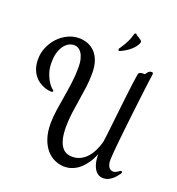

<svg xmlns="http://www.w3.org/2000/svg" viewBox="-156 -963 1062 1150"><g transform="rotate(20 375.0 -388.0)"><path d="M627.9 -73.2Q627.9 -56.2 631.3 -44.4Q634.8 -32.7 640.4 -25.6Q646 -18.6 653.1 -15.6Q660.2 -12.7 667.5 -12.7Q675.3 -12.7 682.1 -15.9Q689 -19 694.6 -22.7Q700.2 -26.4 704.6 -29.5Q709 -32.7 711.9 -32.7Q718.8 -32.7 718.8 -25.4Q718.8 -21 715.3 -16.1Q709.5 -8.3 700.9 2.2Q692.4 12.7 681.2 22.2Q669.9 31.7 656 38.3Q642.1 44.9 625.5 44.9Q602.5 44.9 587.6 33.2Q572.8 21.5 564 3.7Q555.2 -14.2 551.8 -34.9Q548.3 -55.7 548.3 -73.7L548.8 -81.5Q535.2 -47.9 519 -24.4Q502.9 -1 486.8 14.9Q470.7 30.8 454.8 39.6Q439 48.3 425 53Q411.1 57.6 400.1 58.6Q389.2 59.6 382.8 59.6Q350.1 59.6 320.1 46.1Q290 32.7 267.1 5.9Q244.1 -21 230.5 -61.3Q216.8 -101.6 216.8 -155.8Q216.8 -195.3 223.4 -239.7Q230 -284.2 238 -331.3Q246.1 -378.4 252.7 -428Q259.3 -477.5 259.3 -527.3Q259.3 -558.6 253.4 -581.1Q247.6 -603.5 237.8 -617.7Q228 -631.8 215.8 -638.4Q203.6 -645 190.4 -645Q173.8 -645 157.2 -636.5Q140.6 -627.9 127.2 -610.1Q113.8 -592.3 105.5 -564.9Q97.2 -537.6 97.2 -500Q97.2 -465.3 105.7 -438.5Q114.3 -411.6 125.2 -392.8Q136.2 -374 146.2 -363.5Q156.2 -353 159.7 -351.1Q162.1 -349.1 164.1 -346.9Q166 -344.7 166 -342.3Q166 -335.9 151.4 -335.9Q146.5 -335.9 134.3 -337.9Q122.1 -339.8 106.9 -345.9Q91.8 -352.1 75.4 -362.8Q59.1 -373.5 45.7 -390.9Q32.2 -408.2 23.4 -433.1Q14.6 -458 14.6 -492.7Q14.6 -532.2 30.3 -568.8Q45.9 -605.5 72 -633.3Q98.1 -661.1 132.3 -677.7Q166.5 -694.3 204.1 -694.3Q231.9 -694.3 258.1 -684.8Q284.2 -675.3 304.4 -654.8Q324.7 -634.3 336.7 -601.8Q348.6 -569.3 348.6 -522.9Q348.6 -477.5 342.8 -433.1Q336.9 -388.7 329.6 -344.7Q322.3 -300.8 316.4 -257.1Q310.5 -213.4 310.5 -169.4Q310.5 -123 318.1 -92.8Q325.7 -62.5 338.6 -44.7Q351.6 -26.9 368.7 -19.5Q385.7 -12.2 405.3 -12.2Q434.6 -12.2 458 -23.9Q481.4 -35.6 499.3 -55.7Q517.1 -75.7 530 -102.3Q543 -128.9 551.3 -159.2Q552.2 -163.6 554.9 -184.8Q557.6 -206.1 561.3 -238Q564.9 -270 569.3 -309.8Q573.7 -349.6 578.4 -390.6Q583 -431.6 587.6 -471.2Q592.3 -510.7 596.4 -542Q600.6 -573.2 603.8 -593.8Q606.9 -614.3 608.9 -617.2Q609.9 -619.1 615.5 -622.6Q621.1 -626 637.2 -626Q638.7 -626 640.6 -625.7Q642.6 -625.5 644.5 -625.5Q647 -625.5 649.7 -629.6Q652.3 -633.8 656.2 -638.9Q660.2 -644 666 -648.2Q671.9 -652.3 680.7 -652.3Q685.1 -652.3 688 -650.4Q690.9 -648.4 690.9 -643.6L689.9 -634.8Q689 -628.9 685.5 -604.5Q682.1 -580.1 677.7 -543.7Q673.3 -507.3 667.7 -461.7Q662.1 -416 656.7 -368.2Q651.4 -320.3 646 -272.9Q640.6 -225.6 636.7 -185.5Q632.8 -145.5 630.4 -115.7Q627.9 -85.9 627.9 -73.2ZM554.2 -807.6Q558.6 -803.7 558.6 -798.3Q558.6 -795.4 557.4 -792.2Q556.2 -789.1 555.2 -786.6Q550.8 -777.8 543.5 -767.8Q536.1 -757.8 524.9 -747.3Q513.7 -736.8 497.8 -726.3Q481.9 -715.8 460 -705.6Q457 -704.1 454.6 -704.1Q447.8 -704.1 447.8 -711.9Q447.8 -715.8 450.2 -719.7Q452.1 -723.1 458.7 -732.2Q465.3 -741.2 473.4 -755.1Q481.4 -769 489.7 -787.1Q498 -805.2 503.4 -826.7Q504.4 -831.5 507.6 -834Q510.7 -836.4 513.2 -836.4Q516.6 -836.4 519 -832.5Q523.4 -826.2 528.1 -825Q532.7 -823.7 534.7 -821.8Q539.1 -817.9 543 -815.9Q546.9 -814 554.2 -807.6Z"/></g></svg>

Font: Engagement
Style: Regular
Weight: 400
Designer: Astigmatic (AOETI)
Foundry: Astigmatic (AOETI)
Version: Version 1.000